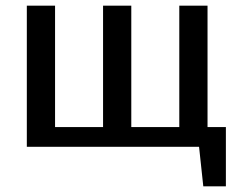

<svg xmlns="http://www.w3.org/2000/svg" viewBox="-20 -520 855 680"><path d="M700 140 685 0H75V-500H175V-70H345V-500H445V-70H615V-500H715V-70H780V140Z"/></svg>

Font: Scada
Style: Regular
Weight: 400
Designer: Jovanny Lemonad
Foundry: Jovanny Lemonad
Version: Version 4.100;PS 004.100;hotconv 1.0.88;makeotf.lib2.5.64775